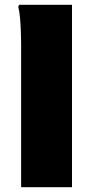

<svg xmlns="http://www.w3.org/2000/svg" viewBox="-20 -780 388 800"><path d="M68 0V-596Q68 -616 67 -646Q66 -676 63.5 -705Q61 -734 56 -752L60 -760H280V0Z"/></svg>

Font: Kufam Black
Style: Regular
Weight: 900
Designer: Wael Morcos, Artur Schmal
Foundry: Original Type
Version: Version 1.301; ttfautohint (v1.8.3)